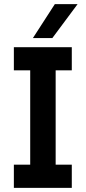

<svg xmlns="http://www.w3.org/2000/svg" viewBox="-20 -908 414 928"><path d="M47 0V-112H126V-568H47V-680H327V-568H249V-112H327V0ZM139 -724 245 -888H355L233 -724Z"/></svg>

Font: Teachers SemiBold
Style: Regular
Weight: 600
Version: Version 1.001